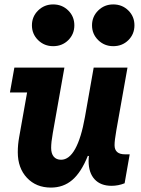

<svg xmlns="http://www.w3.org/2000/svg" viewBox="-20 -832 640 869"><path d="M210.5 17Q143.5 17 102 -27.2Q60.5 -71.5 60.5 -143Q60.5 -161 62 -177Q63.5 -193 66.5 -210L114 -477.5L156 -413.5H25L45 -526H271.5L219 -230Q215 -207.5 213.2 -191.2Q211.5 -175 211.5 -162.5Q211.5 -137 223.2 -123Q235 -109 256.5 -109Q293 -109 320.2 -158Q347.5 -207 364.5 -302.5L404 -526H557L506.5 -242Q502.5 -218 500.5 -202.5Q498.5 -187 498.5 -175Q498.5 -133.5 546 -133.5H567L544 -2.5Q515.5 9 485 9Q435.5 9 408.2 -20.5Q381 -50 381 -103.5Q381 -118.5 383.8 -134.5Q386.5 -150.5 393 -173.5L417.5 -121L377.5 -126.5Q347.5 -52 307.2 -17.5Q267 17 210.5 17ZM220.5 -623Q180.4 -623 152.4 -650.5Q124.5 -678 124.5 -717.5Q124.5 -757 152.5 -784.5Q180.5 -812 220.5 -812Q261 -812 288.8 -784.7Q316.5 -757.4 316.5 -717.5Q316.5 -677.5 288.9 -650.2Q261.4 -623 220.5 -623ZM492.5 -623Q452.4 -623 424.4 -650.5Q396.5 -678 396.5 -717.5Q396.5 -757 424.5 -784.5Q452.5 -812 492.5 -812Q533 -812 560.8 -784.7Q588.5 -757.4 588.5 -717.5Q588.5 -677.5 560.9 -650.2Q533.4 -623 492.5 -623Z"/></svg>

Font: Google Sans Code
Style: Italic
Weight: 400
Italic angle: -10°
Monospace: yes
Designer: Google Sans Code Authors
Foundry: Google LLC
Version: Version 6.000